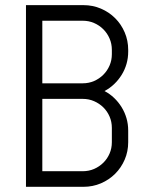

<svg xmlns="http://www.w3.org/2000/svg" viewBox="-20 -720 554 740"><path d="M474.1 -171.9Q474.1 -136.2 460.7 -105Q447.3 -73.7 423.8 -50.3Q400.4 -26.9 368.9 -13.4Q337.4 0 301.8 0H80.1V-700.2H301.8Q337.4 -700.2 368.9 -686.8Q400.4 -673.3 423.8 -649.9Q447.3 -626.5 460.7 -595Q474.1 -563.5 474.1 -527.8V-521Q474.1 -496.1 467.5 -473.4Q460.9 -450.7 448.7 -431.2Q436.5 -411.6 419.9 -395.8Q403.3 -379.9 382.8 -369.1Q403.3 -358.4 419.9 -342.5Q436.5 -326.7 448.7 -306.9Q460.9 -287.1 467.5 -264.4Q474.1 -241.7 474.1 -216.8V-171.9ZM411.1 -227.1Q411.1 -250.5 402.3 -270.8Q393.6 -291 378.2 -306.2Q362.8 -321.3 342.5 -330.1Q322.3 -338.9 298.8 -338.9H143.1V-60.1H298.8Q322.3 -60.1 342.5 -68.8Q362.8 -77.6 378.2 -92.8Q393.6 -107.9 402.3 -128.2Q411.1 -148.4 411.1 -171.9ZM411.1 -527.8Q411.1 -551.3 402.3 -571.5Q393.6 -591.8 378.2 -607.2Q362.8 -622.6 342.5 -631.3Q322.3 -640.1 298.8 -640.1H143.1V-398.9H298.8Q322.3 -398.9 342.5 -407.7Q362.8 -416.5 378.2 -431.9Q393.6 -447.3 402.3 -467.5Q411.1 -487.8 411.1 -511.2Z"/></svg>

Font: Abel
Style: Regular
Weight: 400
Designer: Matthew Desmond
Foundry: Matthew Desmond
Version: Version 1.003